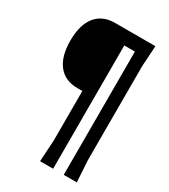

<svg xmlns="http://www.w3.org/2000/svg" viewBox="-227 -855 1020 1160"><g transform="rotate(30 283.0 -275.0)"><path d="M495 50 504 200H413V-660H339V200H248L257 50V-295H223Q136 -295 89 -354Q42 -413 42 -523Q42 -633 89 -691.5Q136 -750 223 -750H504L495 -605Z"/></g></svg>

Font: Farro Medium
Style: Regular
Weight: 500
Designer: Aceler Chua
Foundry: Grayscale Limited
Version: Version 1.101